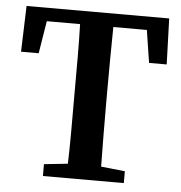

<svg xmlns="http://www.w3.org/2000/svg" viewBox="-49 -711 717 759"><g transform="rotate(5 309.0 -332.0)"><path d="M20 -482 26 -664H592L598 -482H528L508 -611H375Q374 -548 373.5 -483Q373 -418 373 -353V-310Q373 -247 373.5 -183.5Q374 -120 375 -57L470 -47V0H149V-47L243 -57Q245 -119 245 -182.5Q245 -246 245 -310V-353Q245 -417 245 -482Q245 -547 243 -611H111L90 -482Z"/></g></svg>

Font: Source Serif 4 Semibold
Style: Regular
Weight: 600
Designer: Frank Grießhammer
Foundry: Adobe
Version: Version 4.005;hotconv 1.1.0;makeotfexe 2.6.0